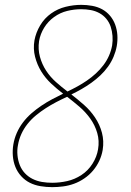

<svg xmlns="http://www.w3.org/2000/svg" viewBox="-20 -763 540 791"><path d="M195 8Q171 8 147 4Q123 0 103 -10Q83 -20 67.5 -37Q52 -54 43.5 -75Q35 -96 33 -120Q31 -144 35 -168Q39 -192 49 -215Q59 -238 74.5 -258.5Q90 -279 109.5 -296Q129 -313 150.5 -327.5Q172 -342 194.5 -354Q217 -366 240 -377Q214 -397 190.5 -419Q167 -441 150 -468.5Q133 -496 124.5 -529Q116 -562 122 -597Q128 -629 145.5 -658.5Q163 -688 190.5 -707.5Q218 -727 250.5 -735Q283 -743 315 -743Q337 -743 359.5 -739Q382 -735 400.5 -725Q419 -715 433 -698.5Q447 -682 454.5 -661.5Q462 -641 463.5 -618.5Q465 -596 461 -573Q457 -551 448 -529.5Q439 -508 425 -488.5Q411 -469 393.5 -452.5Q376 -436 356.5 -422Q337 -408 316 -396Q295 -384 274 -374Q301 -353 326.5 -330.5Q352 -308 371.5 -279Q391 -250 400 -216Q409 -182 403 -145Q399 -122 389 -100.5Q379 -79 363.5 -60.5Q348 -42 327.5 -28Q307 -14 285 -6Q263 2 240 5Q217 8 195 8ZM258 -386Q279 -396 299 -407Q319 -418 338 -431Q357 -444 374.5 -460Q392 -476 406 -494.5Q420 -513 429 -533.5Q438 -554 442 -576Q445 -595 443.5 -615Q442 -635 436 -653Q430 -671 418 -685.5Q406 -700 389.5 -709Q373 -718 354 -721.5Q335 -725 314 -725Q286 -725 257 -718Q228 -711 203 -693Q178 -675 162 -649Q146 -623 141 -594Q136 -560 144.5 -529Q153 -498 170 -472Q187 -446 210 -425.5Q233 -405 258 -386ZM195 -10Q226 -10 257 -17Q288 -24 315.5 -42Q343 -60 361 -88.5Q379 -117 384 -148Q390 -183 380.5 -215.5Q371 -248 351.5 -275Q332 -302 307.5 -323Q283 -344 257 -364H256Q256 -364 256 -364Q256 -364 256 -364Q234 -354 212 -342.5Q190 -331 169 -317.5Q148 -304 128.5 -288Q109 -272 93.5 -252.5Q78 -233 68 -211Q58 -189 54 -165Q50 -145 52 -123.5Q54 -102 61.5 -83Q69 -64 82.5 -49.5Q96 -35 114 -26Q132 -17 152.5 -13.5Q173 -10 195 -10Z"/></svg>

Font: iosevka_custom_sans_ss08 Thin
Style: Italic
Weight: 100
Italic angle: -10°
Designer: Belleve Invis
Foundry: Belleve Invis
Version: Version 10.3.0; ttfautohint (v1.8.3)